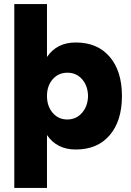

<svg xmlns="http://www.w3.org/2000/svg" viewBox="-20 -720 641 940"><path d="M50 -700H210V-441Q258 -512 351 -512Q457 -512 517 -442Q577 -372 577 -250Q577 -128 517 -58Q457 12 351 12Q258 12 210 -59V200H50ZM309 -135Q353 -135 381.5 -167.5Q410 -200 411 -250Q410 -300 382 -332Q354 -364 310 -364Q266 -364 238 -332Q210 -300 210 -250Q210 -200 238 -167.5Q266 -135 309 -135Z"/></svg>

Font: Oak Sans ExtraBold
Style: Regular
Weight: 800
Designer: Erik Kennedy, Walven
Foundry: Erik Kennedy, Walven
Version: Version 1.000